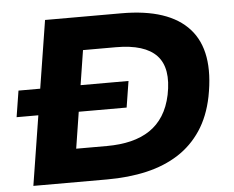

<svg xmlns="http://www.w3.org/2000/svg" viewBox="-51 -765 1004 824"><g transform="rotate(-5 451.5 -352.5)"><path d="M60 0 172 -705H501Q705 -705 792.5 -607.5Q880 -510 842 -316Q825 -232 785 -172Q745 -112 685.5 -74Q626 -36 548.5 -18Q471 0 377 0ZM257 -143H389Q447 -143 493.5 -154.5Q540 -166 575 -189.5Q610 -213 633.5 -250Q657 -287 668 -339Q691 -453 640 -507.5Q589 -562 465 -562H323ZM14 -300 32 -413H506L488 -300Z"/></g></svg>

Font: Nunito Sans 7pt SemiExpanded ExtraBold
Style: Italic
Weight: 800
Width: 6
Italic angle: -9°
Designer: Vernon Adams
Foundry: Vernon Adams
Version: Version 3.101;gftools[0.9.27]